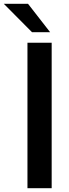

<svg xmlns="http://www.w3.org/2000/svg" viewBox="-73 -987 364 1007"><path d="M198 0H71V-763H198ZM74 -967 190 -818H95L-53 -967Z"/></svg>

Font: Open Sauce Sans SemiBold
Style: Regular
Weight: 600
Designer: Alfredo Marco Pradil
Foundry: Creative Sauce Fz LLC
Version: Version 1.477